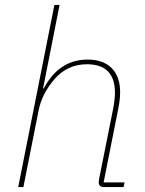

<svg xmlns="http://www.w3.org/2000/svg" viewBox="-20 -760 589 780"><path d="M54 0 201 -740H222L155 -401H158Q220 -518 336 -518Q399 -518 433.5 -483.5Q468 -449 468 -386Q468 -356 461 -321L401 -19H486L482 0H404Q381 0 381 -19Q381 -23 383 -35L440 -320Q447 -358 447 -383Q447 -499 333 -499Q253 -499 200 -437Q150 -378 137 -312L75 0Z"/></svg>

Font: IBM Plex Sans Thin
Style: Italic
Weight: 100
Italic angle: -11.31°
Designer: Mike Abbink, Paul van der Laan, Pieter van Rosmalen
Foundry: Bold Monday
Version: Version 3.0